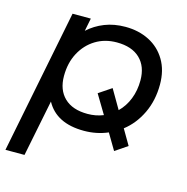

<svg xmlns="http://www.w3.org/2000/svg" viewBox="-107 -637 912 934"><g transform="rotate(15 349.0 -170.5)"><path d="M576 21 514 63 466 -18Q410 6 346 6Q207 6 155 -90L98 194H2L146 -530H238L225 -465Q261 -498 308 -516.5Q355 -535 412 -535Q479 -535 532 -508Q585 -481 615.5 -429.5Q646 -378 646 -307Q646 -227 615 -162Q584 -97 531 -56ZM342 -78Q384 -78 421 -93L364 -188L428 -231L484 -135Q515 -165 532 -208Q549 -251 549 -302Q549 -372 508 -411.5Q467 -451 391 -451Q331 -451 284.5 -422.5Q238 -394 211 -343.5Q184 -293 184 -227Q184 -157 225 -117.5Q266 -78 342 -78Z"/></g></svg>

Font: Montserrat Medium
Style: Italic
Weight: 500
Italic angle: -11.3°
Designer: Julieta Ulanovsky
Foundry: Julieta Ulanovsky
Version: Version 9.000; ttfautohint (v1.8.4.7-5d5b)